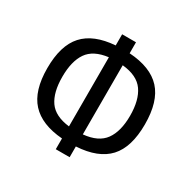

<svg xmlns="http://www.w3.org/2000/svg" viewBox="-160 -863 1051 1049"><g transform="rotate(30 366.0 -338.5)"><path d="M407.2 23.9H319.8V-43.9Q187 -54.2 122.6 -124.5Q58.1 -194.8 58.1 -336.9Q58.1 -480 122.1 -550.5Q186 -621.1 319.8 -630.9V-701.2H407.2V-631.8Q543.9 -623 608.9 -552Q673.8 -481 673.8 -336.9Q673.8 -192.9 608.9 -122.3Q543.9 -51.8 407.2 -43.9ZM580.1 -336.9Q580.1 -436 541 -491.5Q502 -546.9 407.2 -556.2V-120.1Q501 -128.9 540.5 -183.8Q580.1 -238.8 580.1 -336.9ZM152.8 -336.9Q152.8 -238.8 190.4 -184.8Q228 -130.9 319.8 -120.1V-556.2Q228 -544.9 190.4 -490Q152.8 -435.1 152.8 -336.9Z"/></g></svg>

Font: ClearSansRegular
Style: Regular
Weight: 400
Foundry: Intel Corporation
Version: Version 1.00